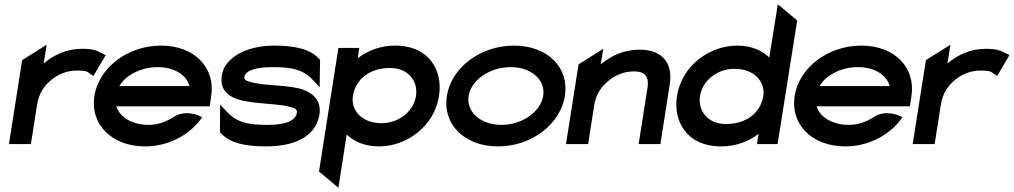

<svg xmlns="http://www.w3.org/2000/svg" viewBox="-20 -676 4757 901"><path d="M22 0H125L155 -190C163 -238 189 -276 222 -302C251 -326 292 -345 341 -345C386 -345 389 -340 404 -329L418 -319L476 -417L463 -424C438 -436 424 -447 365 -447C291 -447 231 -417 185 -378L199 -466L84 -394Z M423 -226C402 -95 502 11 661 11C766 11 861 -38 918 -111L929 -126L914 -133C913 -133 850 -164 793 -126C759 -104 720 -90 677 -90C601 -90 541 -126 526 -177H964L971 -224C992 -356 895 -462 736 -462C577 -462 444 -357 423 -226ZM540 -272C570 -324 642 -361 720 -361C797 -361 855 -325 869 -272Z M1021 -323C1007 -237 1075 -209 1150 -198C1212 -188 1294 -188 1343 -174C1366 -168 1376 -162 1373 -146C1367 -109 1319 -90 1236 -90C1136 -90 1089 -103 1040 -156L1013 -185L1012 -56C1057 -2 1138 11 1227 11C1395 11 1466 -57 1479 -138C1489 -204 1450 -237 1404 -255C1335 -279 1223 -272 1156 -291C1133 -297 1125 -302 1127 -316C1132 -345 1181 -361 1258 -361C1358 -361 1405 -348 1454 -295L1480 -266L1482 -395C1437 -449 1356 -462 1267 -462C1129 -462 1033 -401 1021 -323Z M1477 129 1568 205 1607 -45C1640 -13 1689 11 1759 11C1889 11 2018 -84 2040 -225C2059 -342 1997 -462 1834 -462C1763 -462 1706 -438 1659 -403L1666 -451H1568ZM1636 -225C1648 -303 1713 -357 1811 -357C1895 -357 1943 -296 1932 -225C1922 -160 1859 -98 1770 -98C1675 -98 1626 -161 1636 -225Z M2077 -226C2056 -95 2157 11 2317 11C2477 11 2610 -95 2631 -226C2652 -357 2552 -462 2392 -462C2232 -462 2098 -357 2077 -226ZM2179 -226C2191 -301 2279 -361 2376 -361C2473 -361 2541 -301 2529 -226C2517 -151 2430 -90 2333 -90C2236 -90 2167 -151 2179 -226Z M2636 0H2740L2769 -186C2777 -234 2804 -272 2837 -298C2866 -322 2907 -341 2956 -341C3008 -341 3026 -313 3019 -267L2977 0H3079L3123 -280C3138 -374 3094 -443 2981 -443C2906 -443 2846 -413 2799 -374L2811 -447L2695 -374Z M3157 -226C3138 -109 3201 11 3364 11C3435 11 3494 -13 3540 -48L3532 0H3629L3721 -580L3630 -656L3590 -406C3557 -438 3509 -462 3439 -462C3309 -462 3179 -367 3157 -226ZM3265 -226C3275 -291 3338 -353 3427 -353C3522 -353 3572 -290 3562 -226C3550 -148 3484 -94 3386 -94C3302 -94 3254 -155 3265 -226Z M3709 -226C3688 -95 3788 11 3947 11C4052 11 4147 -38 4204 -111L4215 -126L4200 -133C4199 -133 4136 -164 4079 -126C4045 -104 4006 -90 3963 -90C3887 -90 3827 -126 3812 -177H4250L4257 -224C4278 -356 4181 -462 4022 -462C3863 -462 3730 -357 3709 -226ZM3826 -272C3856 -324 3928 -361 4006 -361C4083 -361 4141 -325 4155 -272Z M4263 0H4366L4396 -190C4404 -238 4430 -276 4463 -302C4492 -326 4533 -345 4582 -345C4627 -345 4630 -340 4645 -329L4659 -319L4717 -417L4704 -424C4679 -436 4665 -447 4606 -447C4532 -447 4472 -417 4426 -378L4440 -466L4325 -394Z"/></svg>

Font: Charger Sport
Style: BlkExtObl
Weight: 900
Designer: Jasper
Foundry: Cannot Into Space Fonts
Version: Version 1.1